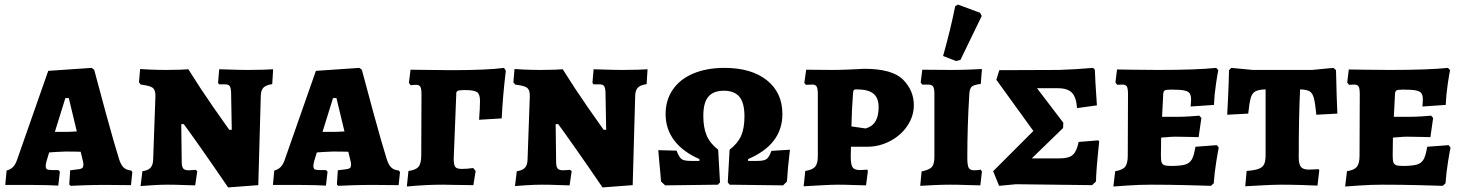

<svg xmlns="http://www.w3.org/2000/svg" viewBox="-20 -808 6394 840"><path d="M283 -1 287 -63Q316 -66 327 -68Q338 -70 341.5 -74.5Q345 -79 345 -89Q345 -93 344 -97.5Q343 -102 342 -106L333 -144Q311 -145 265 -145Q251 -145 221 -143Q203 -141 195 -141L183 -101Q180 -88 180 -82Q180 -71 185.5 -67.5Q191 -64 209 -64H235L242 -57L235 4Q223 3 187 2Q151 1 109 1H3L9 -62Q25 -66 36 -76.5Q47 -87 54 -107L191 -498L381 -511L392 -503Q404 -456 442.5 -315.5Q481 -175 500 -115Q508 -88 520 -76Q532 -64 554 -62L559 -55L553 2L441 1Q394 1 348 2.5Q302 4 289 5ZM267 -231Q284 -231 316 -233L281 -379H266L220 -231Z M991 -405Q990 -425 984.5 -432Q979 -439 964 -439H938L934 -446L939 -505Q953 -505 990.5 -503.5Q1028 -502 1065 -502Q1101 -502 1132.5 -503Q1164 -504 1175 -505L1171 -440Q1144 -436 1133 -425Q1122 -414 1121 -391L1110 2L978 12Q912 -85 856 -164.5Q800 -244 784 -265H773L775 -101Q775 -79 781.5 -71Q788 -63 806 -63Q814 -63 823.5 -64Q833 -65 836 -65L843 -59L834 3Q820 3 783.5 1.5Q747 0 713 0Q681 0 643.5 2.5Q606 5 595 6L603 -59Q627 -62 638 -73.5Q649 -85 650 -108L660 -389Q660 -415 648 -424Q636 -433 596 -438L588 -448L593 -506Q603 -505 638 -503.5Q673 -502 707 -502Q739 -502 767 -503Q795 -504 804 -505Q857 -420 912 -341Q967 -262 983 -240H994Z M1454 -1 1458 -63Q1487 -66 1498 -68Q1509 -70 1512.5 -74.5Q1516 -79 1516 -89Q1516 -93 1515 -97.5Q1514 -102 1513 -106L1504 -144Q1482 -145 1436 -145Q1422 -145 1392 -143Q1374 -141 1366 -141L1354 -101Q1351 -88 1351 -82Q1351 -71 1356.5 -67.5Q1362 -64 1380 -64H1406L1413 -57L1406 4Q1394 3 1358 2Q1322 1 1280 1H1174L1180 -62Q1196 -66 1207 -76.5Q1218 -87 1225 -107L1362 -498L1552 -511L1563 -503Q1575 -456 1613.5 -315.5Q1652 -175 1671 -115Q1679 -88 1691 -76Q1703 -64 1725 -62L1730 -55L1724 2L1612 1Q1565 1 1519 2.5Q1473 4 1460 5ZM1438 -231Q1455 -231 1487 -233L1452 -379H1437L1391 -231Z M1767 -60Q1799 -64 1811 -78.5Q1823 -93 1823 -128L1824 -395Q1824 -420 1819 -428.5Q1814 -437 1800 -437Q1791 -437 1777 -435L1769 -445L1776 -503Q1828 -503 1859 -502L1954 -501Q2112 -501 2185 -511L2193 -499Q2179 -381 2175 -290L2076 -284Q2080 -338 2080 -367Q2080 -396 2067 -405Q2054 -414 2013 -414Q1988 -414 1981.5 -410Q1975 -406 1976 -392L1965 -114Q1965 -86 1972 -77.5Q1979 -69 2000 -69Q2027 -69 2050 -73L2061 -60L2051 2L1972 1Q1951 0 1918 0Q1840 0 1760 8Z M2629 -405Q2628 -425 2622.5 -432Q2617 -439 2602 -439H2576L2572 -446L2577 -505Q2591 -505 2628.5 -503.5Q2666 -502 2703 -502Q2739 -502 2770.5 -503Q2802 -504 2813 -505L2809 -440Q2782 -436 2771 -425Q2760 -414 2759 -391L2748 2L2616 12Q2550 -85 2494 -164.5Q2438 -244 2422 -265H2411L2413 -101Q2413 -79 2419.5 -71Q2426 -63 2444 -63Q2452 -63 2461.5 -64Q2471 -65 2474 -65L2481 -59L2472 3Q2458 3 2421.5 1.5Q2385 0 2351 0Q2319 0 2281.5 2.5Q2244 5 2233 6L2241 -59Q2265 -62 2276 -73.5Q2287 -85 2288 -108L2298 -389Q2298 -415 2286 -424Q2274 -433 2234 -438L2226 -448L2231 -506Q2241 -505 2276 -503.5Q2311 -502 2345 -502Q2377 -502 2405 -503Q2433 -504 2442 -505Q2495 -420 2550 -341Q2605 -262 2621 -240H2632Z M2872 -14Q2870 -44 2864 -104L2860 -151L2940 -149Q2951 -120 2962 -112Q2973 -104 3002 -104H3040V-112Q2967 -144 2929.5 -194Q2892 -244 2892 -309Q2892 -370 2923.5 -416Q2955 -462 3013.5 -486.5Q3072 -511 3150 -511Q3267 -511 3335 -457Q3403 -403 3403 -309Q3403 -176 3253 -112V-104H3293Q3322 -104 3333.5 -112Q3345 -120 3355 -148L3436 -153Q3426 -71 3423 -14L3406 3L3172 0L3164 -10L3172 -153Q3208 -181 3222.5 -214Q3237 -247 3237 -299Q3237 -358 3215 -384.5Q3193 -411 3147 -411Q3101 -411 3079 -385Q3057 -359 3057 -301Q3057 -249 3072 -214.5Q3087 -180 3122 -153L3130 -10L3121 0L2890 3Z M3503 -60Q3535 -65 3546.5 -79Q3558 -93 3558 -125V-396Q3558 -420 3553 -429Q3548 -438 3535 -438L3506 -437L3499 -445L3507 -503L3620 -502Q3657 -502 3700.5 -504Q3744 -506 3761 -507Q3884 -507 3931 -459.5Q3978 -412 3978 -348Q3978 -300 3950 -258Q3922 -216 3874.5 -191Q3827 -166 3774 -166H3703L3702 -123Q3702 -88 3710 -76Q3718 -64 3743 -64Q3753 -64 3762 -65Q3771 -66 3774 -66L3777 -60L3769 3Q3754 3 3716 1.5Q3678 0 3645 0Q3620 0 3567 3Q3514 6 3496 7ZM3824 -339Q3824 -380 3801 -398.5Q3778 -417 3727 -417Q3718 -417 3715.5 -414Q3713 -411 3712 -401Q3706 -319 3705 -255L3767 -246Q3796 -254 3810 -277Q3824 -300 3824 -339Z M4012 -58Q4046 -65 4057 -77.5Q4068 -90 4068 -122V-398Q4068 -422 4062 -430Q4056 -438 4039 -438H4015L4008 -447L4015 -503L4142 -502Q4178 -502 4219 -503.5Q4260 -505 4276 -506L4271 -441Q4241 -437 4232 -429.5Q4223 -422 4221 -400Q4212 -260 4212 -117Q4212 -85 4218 -74Q4224 -63 4241 -63Q4252 -63 4260 -64Q4268 -65 4270 -66L4276 -58L4269 3Q4253 3 4212 1.5Q4171 0 4135 0Q4104 0 4061.5 2Q4019 4 4006 5ZM4106 -563Q4139 -680 4159 -781L4171 -788L4268 -752L4275 -738L4182 -546L4163 -541Z M4325 -59 4501 -235 4339 -459 4352 -501 4612 -502Q4681 -504 4762 -511L4770 -503Q4771 -461 4779 -347L4692 -335Q4689 -382 4670 -402Q4651 -422 4609 -422H4517L4632 -271L4631 -248L4494 -115H4615Q4656 -115 4673.5 -130.5Q4691 -146 4699 -187L4785 -194L4789 -189Q4775 -57 4775 -14L4758 2L4425 -2L4351 5Z M4859 -59Q4891 -64 4902.5 -78.5Q4914 -93 4914 -127L4915 -396Q4915 -421 4910 -429.5Q4905 -438 4891 -438L4868 -437L4860 -447L4867 -504Q4885 -504 4936.5 -503Q4988 -502 5046 -502Q5215 -502 5301 -511L5310 -501Q5307 -488 5300 -441.5Q5293 -395 5291 -349L5189 -342Q5189 -345 5190 -354Q5191 -363 5191 -372Q5191 -391 5184.5 -400Q5178 -409 5160 -412.5Q5142 -416 5103 -416Q5081 -416 5075 -412Q5069 -408 5069 -394L5064 -297H5135Q5160 -297 5188 -299Q5216 -301 5227 -302L5236 -292L5224 -208Q5214 -208 5184.5 -209Q5155 -210 5123 -210Q5105 -210 5086 -208Q5067 -206 5060 -206Q5059 -172 5059 -129Q5059 -107 5062 -98Q5065 -89 5074 -85.5Q5083 -82 5103 -82Q5145 -82 5165 -88Q5185 -94 5194.5 -111Q5204 -128 5210 -166L5304 -173L5312 -162Q5309 -149 5301.5 -103Q5294 -57 5290 -6L5278 5Q5254 4 5172 2Q5090 0 5016 0Q4965 0 4915 3.5Q4865 7 4851 8Z M5434 -60Q5470 -63 5487 -69.5Q5504 -76 5510.5 -89.5Q5517 -103 5517 -130V-417Q5487 -416 5472.5 -408.5Q5458 -401 5452 -380Q5446 -359 5441 -311L5349 -306Q5350 -324 5353 -385.5Q5356 -447 5357 -501L5367 -511L5461 -502H5720L5814 -511L5825 -501Q5826 -446 5828 -387Q5830 -328 5831 -311L5739 -306Q5734 -358 5728 -379.5Q5722 -401 5709.5 -408.5Q5697 -416 5668 -417Q5662 -303 5662 -119Q5662 -90 5671.5 -78Q5681 -66 5706 -66Q5721 -66 5732.5 -67Q5744 -68 5748 -68L5752 -64L5744 4Q5725 3 5677 1.5Q5629 0 5585 0Q5553 0 5499 3Q5445 6 5428 7Z M5873 -59Q5905 -64 5916.5 -78.5Q5928 -93 5928 -127L5929 -396Q5929 -421 5924 -429.5Q5919 -438 5905 -438L5882 -437L5874 -447L5881 -504Q5899 -504 5950.5 -503Q6002 -502 6060 -502Q6229 -502 6315 -511L6324 -501Q6321 -488 6314 -441.5Q6307 -395 6305 -349L6203 -342Q6203 -345 6204 -354Q6205 -363 6205 -372Q6205 -391 6198.5 -400Q6192 -409 6174 -412.5Q6156 -416 6117 -416Q6095 -416 6089 -412Q6083 -408 6083 -394L6078 -297H6149Q6174 -297 6202 -299Q6230 -301 6241 -302L6250 -292L6238 -208Q6228 -208 6198.5 -209Q6169 -210 6137 -210Q6119 -210 6100 -208Q6081 -206 6074 -206Q6073 -172 6073 -129Q6073 -107 6076 -98Q6079 -89 6088 -85.5Q6097 -82 6117 -82Q6159 -82 6179 -88Q6199 -94 6208.5 -111Q6218 -128 6224 -166L6318 -173L6326 -162Q6323 -149 6315.5 -103Q6308 -57 6304 -6L6292 5Q6268 4 6186 2Q6104 0 6030 0Q5979 0 5929 3.5Q5879 7 5865 8Z"/></svg>

Font: Alegreya SC ExtraBold
Style: Regular
Weight: 800
Designer: Juan Pablo del Peral
Foundry: Huerta Tipografica
Version: Version 2.007; ttfautohint (v1.6)